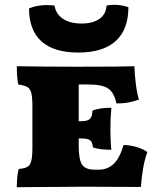

<svg xmlns="http://www.w3.org/2000/svg" viewBox="-20 -778 669 800"><path d="M594 -144Q574 -92 567 1L330 0L50 2Q50 -45 58 -74Q83 -76 94.5 -83Q106 -90 110.5 -108Q115 -126 115 -164V-333Q115 -373 110.5 -390.5Q106 -408 94.5 -415Q83 -422 56 -426Q50 -456 50 -502Q168 -500 307 -500Q487 -500 540 -502Q541 -468 546 -428Q551 -388 559 -363Q536 -355 515 -351Q494 -347 465 -347Q456 -391 431.5 -408.5Q407 -426 348 -426H308V-273H319Q346 -273 355.5 -283.5Q365 -294 365 -317Q393 -329 444 -329Q440 -285 440 -241Q440 -190 444 -154Q393 -154 367 -164Q365 -187 355 -194Q345 -201 319 -201H308V-171Q308 -113 322 -92Q336 -71 374 -71H391Q428 -71 453.5 -95Q479 -119 495 -174Q526 -173 553.5 -164Q581 -155 594 -144ZM306 -559Q205 -559 153 -605.5Q101 -652 101 -743Q134 -757 178 -757Q187 -757 207 -755Q213 -719 242.5 -699.5Q272 -680 320 -680Q367 -680 394.5 -699.5Q422 -719 424 -755Q441 -758 456 -758Q487 -758 515 -748Q515 -655 462 -607Q409 -559 306 -559Z"/></svg>

Font: Vollkorn SC Black
Style: Regular
Weight: 900
Designer: Friedrich Althausen
Foundry: Friedrich Althausen
Version: Version 4.015